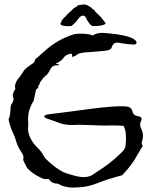

<svg xmlns="http://www.w3.org/2000/svg" viewBox="-20 -849 715 869"><path d="M524.9 -62 525.9 -60.5 526.4 -62ZM313 0Q295.9 0 286.1 -2Q262.2 -6.3 252 -12.7Q244.6 -18.1 237.8 -18.1Q214.4 -18.1 199.7 -39.1Q194.3 -38.1 189.5 -38.1Q178.7 -38.1 169.4 -42.5Q133.3 -59.1 108.4 -82.5Q100.6 -90.3 88.4 -116.2Q85 -124 85 -128.4Q86.4 -132.8 86.4 -136.7Q86.4 -147 76.7 -160.6Q57.6 -188.5 50.3 -219.2Q47.9 -229 30.8 -265.6Q18.6 -304.2 18.6 -308.1Q18.6 -310.1 20 -312.5Q25.4 -323.2 26.4 -338.4Q27.3 -351.1 28.1 -363.5Q28.8 -376 36.1 -382.8L42 -398.9L37.6 -415Q39.6 -434.1 49.8 -445.8Q47.9 -451.2 47.9 -457Q47.9 -468.8 55.7 -483.4Q74.2 -506.8 81.5 -519Q91.3 -536.1 105.5 -545.9L121.1 -557.1Q137.7 -566.4 137.7 -575.2Q137.7 -578.6 139.6 -581.1Q142.1 -582 184.6 -620.1Q232.4 -663.1 291 -685.5Q316.4 -696.8 340.3 -696.8Q380.4 -696.8 399.4 -688.5Q417 -700.2 443.4 -700.2L453.1 -699.7Q584.5 -689.9 597.7 -659.2L598.1 -656.2Q598.1 -653.3 596.2 -651.4Q593.8 -647.5 587.4 -647.5Q564.5 -647.5 536.6 -652.3Q513.7 -656.2 511.7 -656.2Q498 -656.2 490.7 -646L486.3 -637.2Q483.4 -621.6 455.6 -619.1L379.4 -612.8Q334.5 -610.8 325.2 -599.1Q323.7 -597.2 318.4 -595.2Q313 -593.3 307.6 -590.8L305.2 -605.5H298.8Q275.9 -600.6 269 -588.9Q259.8 -573.7 231 -560.1L247.6 -557.6Q246.6 -553.7 238.8 -552.7L234.9 -553.2Q220.2 -553.2 211.4 -541.5L206.1 -532.7Q197.8 -514.2 188 -507.3Q180.7 -502.4 173.8 -493.4Q167 -484.4 161.1 -476.1L159.2 -468.3L153.3 -460.4L153.8 -457Q153.8 -450.2 146.5 -446.8L143.1 -442.9L132.3 -393.1Q106.9 -351.6 106.9 -310.1Q106.9 -301.8 107.9 -293.5Q106.9 -277.3 106.9 -261.2Q111.3 -218.3 149.4 -180.7Q169.4 -161.6 176.8 -144.5Q180.2 -138.7 186 -131.3Q227.5 -89.8 266.1 -70.3Q275.9 -65.4 308.6 -56.2Q338.4 -47.4 359.4 -47.4Q387.2 -47.4 405.8 -62.5L420.9 -72.8Q478 -108.4 518.1 -147.5Q544.9 -170.9 547.4 -184.6Q550.3 -204.1 550.3 -221.7Q550.3 -264.6 538.6 -279.3Q522 -281.2 494.6 -281.2L454.1 -280.8Q429.2 -280.8 391.6 -282.7Q348.6 -284.2 336.4 -284.2Q319.8 -284.2 305.7 -283.2Q275.9 -283.2 253.4 -291L193.8 -312Q180.2 -316.4 179.7 -323.7Q185.1 -329.1 194.8 -331.1L284.7 -342.3L398.9 -357.4Q484.9 -368.2 530.3 -368.2Q542 -368.2 551.8 -367.2Q575.2 -364.7 579.1 -345.5Q583 -326.2 604.5 -323.2Q621.1 -320.8 621.1 -311Q621.1 -307.6 619.1 -303.2Q614.3 -295.4 614.3 -286.1Q614.3 -275.4 620.6 -263.2Q627 -251 627 -233.9Q627 -222.7 624 -213.1Q621.1 -203.6 621.1 -201.2Q621.1 -195.8 625 -190.9Q626 -190.4 626 -189.5Q626 -187 621.1 -180.7Q611.8 -164.6 602.1 -148.9Q578.1 -102.1 532.7 -55.7Q469.2 -39.1 423.6 -21Q377.9 -2.9 339.4 -1.5ZM292.5 -730.5Q253.9 -730.5 253.9 -741.2Q253.9 -743.7 255.4 -745.6Q259.3 -757.8 265.1 -763.7Q268.6 -766.6 275.9 -774.4Q287.1 -787.1 293 -792Q303.2 -799.8 312.5 -810.5L328.6 -820.8Q331.5 -826.7 344.2 -826.7Q352.1 -828.6 362.3 -828.6Q370.6 -828.6 378.4 -823.5Q386.2 -818.4 393.1 -814.9Q396 -809.6 402.1 -806.4Q408.2 -803.2 410.6 -797.4Q412.6 -793.9 418 -789.6Q434.6 -774.9 438 -770Q443.4 -763.7 459 -742.7Q447.8 -731 405.8 -731H402.3Q392.6 -731 383.3 -744.6Q380.4 -749.5 373.5 -759.3Q365.7 -778.3 356.9 -778.3Q348.1 -778.3 340.8 -771Q336.4 -767.6 322.8 -749Q315.9 -743.2 309.1 -736.3Q306.2 -730.5 292.5 -730.5Z"/></svg>

Font: Kurland
Style: Regular
Weight: 400
Designer: GGBot
Version: 0.22